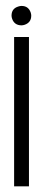

<svg xmlns="http://www.w3.org/2000/svg" viewBox="-20 -532 188 657"><path d="M19.5 -478.5Q19.5 -502.9 43 -509.8Q48.8 -511.7 53.7 -511.7Q77.1 -511.7 85 -489.3Q86.9 -483.4 86.9 -478.5Q86.9 -455.1 64.5 -447.3Q58.6 -445.3 53.7 -445.3Q29.3 -445.3 21.5 -467.8Q19.5 -473.6 19.5 -478.5ZM28.3 105.5V-405.3H79.1V105.5Z"/></svg>

Font: Post No Bills Colombo
Style: Regular
Weight: 500
Designer: Kosala Senevirathne, Siva Puranthara, Lasantha Premarathna, Tharique Azeez
Foundry: Mooniak
Version: Version 1.220 ; ttfautohint (v1.5)